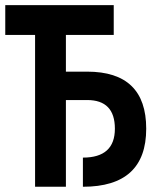

<svg xmlns="http://www.w3.org/2000/svg" viewBox="-25 -713 631 733"><path d="M291.5 0V-111.3Q413.6 -111.3 413.6 -221.7Q413.6 -331.1 307.6 -331.1H226.6V0H108.9V-579.6H-4.9V-693.4H409.2V-579.6H226.6V-439.5H307.6Q533.2 -439.5 533.2 -221.7Q533.2 0 291.5 0Z"/></svg>

Font: CaskaydiaCove NF SemiBold
Style: Regular
Weight: 600
Designer: Aaron Bell
Foundry: Saja Typeworks
Version: Version 2111.001; VTT 6.35;Nerd Fonts 3.2.1